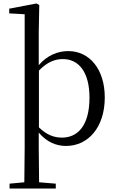

<svg xmlns="http://www.w3.org/2000/svg" viewBox="-20 -825 671 1105"><path d="M35 260H301V232L205 224L203 27V-62C251 -5 307 15 360 15C488 15 583 -93 583 -264C583 -427 495 -531 373 -531C314 -531 253 -508 203 -450V-641L206 -796L190 -805L33 -775V-748L122 -743V27L120 224L35 232ZM204 -419C254 -470 298 -485 342 -485C432 -485 495 -412 495 -263C495 -98 424 -33 337 -33C289 -33 247 -50 204 -92Z"/></svg>

Font: Harano Aji Mincho KR
Style: Regular
Weight: 400
Foundry: Masamichi Hosoda
Version: HaranoAjiMinchoKR-Regular version 20230610;ttx 4.39.4